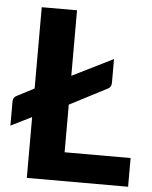

<svg xmlns="http://www.w3.org/2000/svg" viewBox="-52 -770 643 813"><g transform="rotate(5 269.0 -363.0)"><path d="M523 -122V0H92.5V-258.5L4 -214.5V-317Q4 -335 20.5 -342.5L92.5 -380V-725.5H242.5V-447L416.5 -533.5V-433.5Q416.5 -412 398 -405L242.5 -324.5V-122Z"/></g></svg>

Font: Lato 2
Style: Regular
Weight: 800
Designer: Lukasz Dziedzic with Adam Twardoch and Botio Nikoltchev
Foundry: tyPoland Lukasz Dziedzic
Version: Version 2.015; 2015-08-06; http://www.latofonts.com/